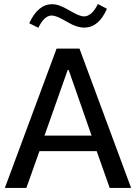

<svg xmlns="http://www.w3.org/2000/svg" viewBox="-20 -926 669 946"><path d="M456.5 -181.2 520.5 0H626L371.6 -686.5H258.8L3.9 0H109.9L174.3 -181.2ZM318.4 -581.1 431.2 -257.8H199.2L313.5 -581.1ZM168.9 -789.1C188.5 -829.6 210.4 -849.6 234.9 -849.6C249.5 -849.6 271.5 -840.8 300.8 -823.7C340.3 -799.8 369.1 -790 395 -790C442.4 -790 480 -820.8 506.8 -882.8L462.4 -906.2C442.4 -865.7 419.4 -845.2 393.6 -845.2C378.9 -845.2 356.4 -854.5 325.7 -872.6C286.1 -896 260.3 -905.3 236.8 -905.3C190.4 -905.3 152.8 -874 124 -811.5Z"/></svg>

Font: Estedad Medium
Style: Regular
Weight: 500
Designer: Amin Abedi
Version: Version 7.3